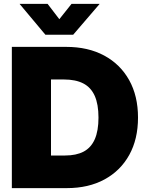

<svg xmlns="http://www.w3.org/2000/svg" viewBox="-20 -969 753 989"><path d="M324.2 0H125V-168H314.9Q373 -168 411.1 -188.2Q449.2 -208.5 468.3 -252Q487.3 -295.4 487.3 -363.3Q487.3 -432.1 467.8 -475.6Q448.2 -519 408.9 -539.3Q369.6 -559.6 309.1 -559.6H122.1V-727.5H321.3Q433.6 -727.5 516.6 -682.9Q599.6 -638.2 645.3 -556.4Q690.9 -474.6 690.9 -363.3Q690.9 -252.4 645.8 -170.9Q600.6 -89.4 518.3 -44.7Q436 0 324.2 0ZM242.7 -727.5V0H41V-727.5ZM225.1 -949.2 285.6 -870.1 348.6 -949.2H492.7V-948.2L356.9 -790H213.9L81.5 -948.2V-949.2Z"/></svg>

Font: Inter 28pt Black
Style: Regular
Weight: 900
Designer: Rasmus Andersson
Foundry: rsms
Version: Version 4.001;git-66647c0bb